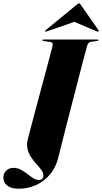

<svg xmlns="http://www.w3.org/2000/svg" viewBox="-98 -935 607 1142"><path d="M420 -662Q419 -659 409.8 -624.2Q400.5 -589.5 386 -534Q371.5 -478.5 354.5 -412.2Q337.5 -346 320.2 -279.5Q303 -213 288.5 -156Q274 -99 264.8 -62Q255.5 -25 254 -19Q239.5 52.5 202.8 98.2Q166 144 116.2 165.8Q66.5 187.5 13 187.5Q-31.5 187.5 -54.8 168.8Q-78 150 -78 122Q-78 96.5 -61.2 80Q-44.5 63.5 -16.5 63.5Q6 63.5 26 74.2Q46 85 64 99.2Q82 113.5 99 124.5Q116 135.5 133.5 135.5Q145 135.5 152.5 128.5Q160 121.5 160 107.5Q160 92 148 75.8Q136 59.5 119.2 41.2Q102.5 23 87.5 0.8Q72.5 -21.5 65.8 -48.5Q59 -75.5 68 -109.5Q75.5 -138 88.5 -187.8Q101.5 -237.5 117.5 -297.2Q133.5 -357 149.8 -417.5Q166 -478 179.8 -529.8Q193.5 -581.5 202.5 -615Q211.5 -648.5 212.5 -653Q217.5 -670.5 214.2 -677.2Q211 -684 198 -686L161 -691Q154.5 -691.5 154.5 -696Q154.5 -700 161.5 -700H481.5Q487.5 -700 487.5 -696.5Q487.5 -692 481 -691.5L441.5 -686Q427 -684 420 -662ZM179.5 -748Q173 -745.5 170.5 -747.5Q168.5 -750.5 173 -755L360 -908.5Q367 -915 372 -915Q376.5 -915 381 -908.5L488 -755Q491 -750.5 486.5 -747.5Q484.5 -745.5 479 -748L344 -805Z"/></svg>

Font: Fraunces 144pt Black
Style: Italic
Weight: 900
Italic angle: -16°
Version: Version 1.000;[0bf87f6ff]